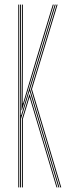

<svg xmlns="http://www.w3.org/2000/svg" viewBox="-20 -820 300 840"><path d="M68 0V-800H72V-554.8L71 -317H73L145.2 -555.5L219.5 -800H223.8L111.5 -430L239.8 0H235.5L109.2 -423.2L72 -300.2V0ZM76 0V-299.5L109.2 -409.2L231.2 0H227.2L109.2 -395.5L80 -299V0ZM60 0V-800H64V0ZM243.8 0 115.5 -430 227.8 -800H232L119.8 -430L248 0ZM74 -338 76 -557.2V-800H80V-559.2L79 -368H81L138.2 -560L211 -800H215.2L142 -558.2L76 -338Z"/></svg>

Font: Big Shoulders Inline Display Thin Thin
Style: Regular
Weight: 250
Version: Version 2.002